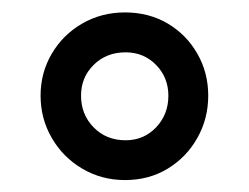

<svg xmlns="http://www.w3.org/2000/svg" viewBox="-20 -706 411 317"><path d="M305.9 -617.2C294 -638.2 277.7 -654.8 257 -667.1C236.4 -679.3 212.8 -685.5 186.4 -685.5C160.6 -685.5 137 -679.4 115.7 -667.1C94.4 -654.8 77.7 -638.2 65.4 -617.2C53.1 -596.2 47 -573.2 47 -548.1C47 -523 53.1 -499.6 65.4 -478.4C77.7 -457.1 94.4 -440.2 115.7 -427.6C137 -415 160.6 -408.7 186.4 -408.7C212.8 -408.7 236.4 -415 257 -427.6C277.7 -440.2 294 -457.1 305.9 -478.4C317.9 -499.7 323.8 -522.9 323.8 -548.1C323.8 -573.3 317.9 -596.3 305.9 -617.2ZM237.7 -495.7C224.1 -481.5 207.4 -474.4 187.4 -474.4C166.1 -474.4 148.5 -481.5 134.6 -495.7C120.7 -509.9 113.8 -527.4 113.8 -548C113.8 -568 120.6 -585 134.6 -598.8C148.5 -612.7 166.1 -619.6 187.4 -619.6C207.4 -619.6 224.1 -612.7 237.7 -598.8C251.2 -585 258 -568 258 -548C258 -527.4 251.2 -509.9 237.7 -495.7Z"/></svg>

Font: Diatome Semibold
Style: Regular
Weight: 600
Designer: 15.100.17
Foundry: 15.100.17
Version: Version 1.005;Fontself Maker 3.5.8